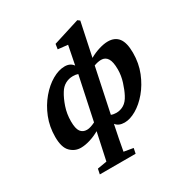

<svg xmlns="http://www.w3.org/2000/svg" viewBox="-213 -873 1186 1254"><g transform="rotate(-30 380.0 -246.0)"><path d="M156 15Q111 15 78 -18Q45 -51 45 -130Q45 -207 71.5 -273.5Q98 -340 141 -391Q184 -442 233.5 -470.5Q283 -499 328 -499Q370 -499 391 -469L419 -610L345 -618L351 -656L551 -719L567 -707L514 -456Q549 -476 586.5 -487.5Q624 -499 653 -499Q706 -499 733 -464Q760 -429 760 -353Q760 -274 733 -207Q706 -140 664 -90Q622 -40 574.5 -12.5Q527 15 486 15Q441 15 420 -13Q408 42 399.5 87.5Q391 133 383 176L453 188L445 227H175L183 188L254 176L298 -28Q263 -8 225.5 3.5Q188 15 156 15ZM185 -167Q185 -112 201.5 -89.5Q218 -67 249 -67Q263 -67 279.5 -72.5Q296 -78 312 -86L381 -411Q365 -417 343 -417Q312 -417 285.5 -402.5Q259 -388 241 -358Q219 -323 202 -273Q185 -223 185 -167ZM556 -417Q532 -417 502 -406L432 -74Q449 -67 470 -67Q501 -67 527.5 -83Q554 -99 573 -136Q590 -168 605 -215Q620 -262 620 -308Q620 -366 603.5 -391.5Q587 -417 556 -417Z"/></g></svg>

Font: Source Serif Pro
Style: Bold Italic
Weight: 700
Italic angle: -12°
Designer: Frank Grießhammer
Foundry: Adobe Systems Incorporated
Version: Version 3.001;hotconv 1.0.111;makeotfexe 2.5.65597